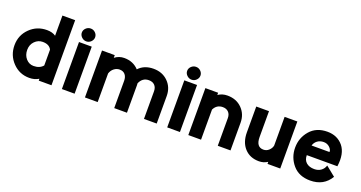

<svg xmlns="http://www.w3.org/2000/svg" viewBox="-40 -1315 3651 1941"><g transform="rotate(20 1786.0 -344.5)"><path d="M385 0V-20Q342 7 284 7Q178 7 105 -69Q32 -145 32 -253Q32 -361 107 -435Q182 -509 290 -509Q348 -509 385 -483V-700H522V0ZM385 -163V-333Q361 -382 290 -382Q241 -382 205 -345.5Q169 -309 169 -253Q169 -196 202.5 -158.5Q236 -121 284 -121Q350 -121 385 -163Z M628 -606Q628 -634 649.5 -654.5Q671 -675 700 -675Q729 -675 750 -654.5Q771 -634 771 -606Q771 -579 750 -558Q729 -537 700 -537Q671 -537 649.5 -558Q628 -579 628 -606ZM634 0V-506H771V0Z M1019 -505V-476Q1064 -511 1121 -511Q1217 -511 1277 -446Q1336 -510 1436 -510Q1532 -510 1593 -449Q1654 -388 1654 -296V0H1517V-296Q1517 -338 1494 -361.5Q1471 -385 1431 -385Q1363 -385 1333 -317Q1334 -309 1334 -293V0H1197V-293Q1197 -335 1176 -360Q1155 -385 1116 -385Q1084 -385 1057 -364Q1030 -343 1019 -308V0H882V-505Z M1761 -606Q1761 -634 1782.5 -654.5Q1804 -675 1833 -675Q1862 -675 1883 -654.5Q1904 -634 1904 -606Q1904 -579 1883 -558Q1862 -537 1833 -537Q1804 -537 1782.5 -558Q1761 -579 1761 -606ZM1767 0V-506H1904V0Z M2131 -505V-481Q2174 -511 2231 -511Q2327 -511 2387.5 -450Q2448 -389 2448 -297V0H2311V-297Q2311 -338 2288 -361.5Q2265 -385 2226 -385Q2161 -385 2131 -324V0H1994V-505Z M2846 0V-22Q2805 5 2754 5Q2657 5 2599 -58.5Q2541 -122 2541 -228V-506H2678V-228Q2678 -121 2757 -121Q2790 -121 2815 -144Q2840 -167 2846 -197V-506H2983V0Z M3419 -191 3523 -107Q3453 11 3307 11Q3186 11 3119 -67.5Q3052 -146 3052 -251Q3052 -356 3119.5 -434.5Q3187 -513 3306 -513Q3413 -513 3476 -437Q3538 -360 3518 -219H3189Q3189 -167 3221 -139.5Q3253 -112 3307 -112Q3350 -112 3379.5 -134Q3409 -156 3419 -191ZM3201 -327H3394Q3396 -353 3369.5 -377.5Q3343 -402 3306 -402Q3266 -402 3238 -381Q3210 -360 3201 -327Z"/></g></svg>

Font: LilGrotesk Bold
Style: Regular
Weight: 700
Designer: BSozoo
Foundry: BSozoo
Version: Version 1.001;PS 001.001;hotconv 1.0.70;makeotf.lib2.5.58329